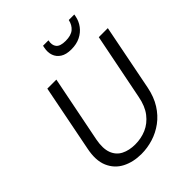

<svg xmlns="http://www.w3.org/2000/svg" viewBox="-249 -1053 1203 1203"><g transform="rotate(-45 353.0 -451.0)"><path d="M170 -700H250L162 -258Q149 -189 165 -146Q181 -103 220 -83Q259 -63 313 -63Q366 -63 412 -83Q458 -103 491.5 -146Q525 -189 538 -258L626 -700H706L619 -259Q605 -190 573.5 -140Q542 -90 498 -57.5Q454 -25 402.5 -9Q351 7 298 7Q226 7 170.5 -21.5Q115 -50 89.5 -109Q64 -168 83 -259ZM615 -893Q608 -858 586.5 -829.5Q565 -801 531 -784Q497 -767 451 -767Q405 -767 378 -784.5Q351 -802 341 -830.5Q331 -859 338 -894L341 -909H389Q381 -872 398 -851Q415 -830 463 -830Q511 -830 536 -851Q561 -872 569 -909H618Z"/></g></svg>

Font: Albert Sans
Style: Italic
Weight: 400
Italic angle: -11.25°
Designer: Andreas Rasmussen
Foundry: a.Foundry
Version: Version 1.025